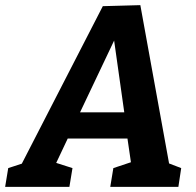

<svg xmlns="http://www.w3.org/2000/svg" viewBox="-56 -727 763 747"><path d="M-36 0 -24 -73 59 -100 19 -71 344 -703 490 -707 606 -68 576 -101 649 -73 638 0H373L385 -73L463 -99L456 -78L437 -208L447 -188H196L216 -206L156 -79L154 -96L226 -73L214 0ZM245 -268 239 -290H441L431 -265L380 -626H415Z"/></svg>

Font: Bitter Thin
Style: Bold Italic
Weight: 700
Italic angle: -9°
Version: Version 3.021